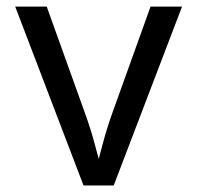

<svg xmlns="http://www.w3.org/2000/svg" viewBox="-20 -566 602 586"><path d="M234.9 0 26.4 -545.9H122.6L238.8 -222.2Q257.3 -171.9 270.3 -121.8Q283.2 -71.8 297.4 -24.9H265.1Q279.3 -71.8 292.2 -121.8Q305.2 -171.9 323.2 -222.2L439.5 -545.9H535.6L327.1 0Z"/></svg>

Font: Inter Variable
Style: Regular
Weight: 400
Designer: Rasmus Andersson
Foundry: rsms
Version: Version 4.001;git-9221beed3